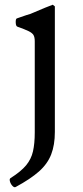

<svg xmlns="http://www.w3.org/2000/svg" viewBox="-20 -531 349 812"><path d="M25 222Q69 194 90.5 168Q112 142 119.5 109Q127 76 127 29V-356Q127 -374 121.5 -383Q116 -392 100.5 -399.5Q85 -407 54 -418Q47 -420 46.5 -435.5Q46 -451 51 -453Q56 -455 68 -459Q80 -463 91.5 -467Q103 -471 108 -472Q153 -491 171 -498.5Q189 -506 203 -511L212 -504V27Q212 82 196.5 122Q181 162 145 194Q109 226 46 260Q40 263 32.5 255Q25 247 22 236Q19 225 25 222Z"/></svg>

Font: Anvers
Style: Regular
Weight: 400
Designer: Ishtar van Looy
Version: Version 1.000